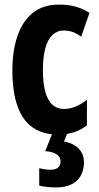

<svg xmlns="http://www.w3.org/2000/svg" viewBox="-20 -577 431 837"><path d="M235 10Q168 10 123.5 -20.5Q79 -51 56.5 -113.5Q34 -176 34 -271Q34 -354 55.5 -418.5Q77 -483 122 -520Q167 -557 237 -557Q278 -557 310 -548Q342 -539 370 -521L334 -417Q315 -431 297 -437.5Q279 -444 257 -444Q229 -444 208.5 -424.5Q188 -405 177.5 -366.5Q167 -328 167 -271Q167 -215 177.5 -177Q188 -139 208.5 -120.5Q229 -102 259 -102Q285 -102 310 -112.5Q335 -123 359 -142V-31Q333 -10 301 0Q269 10 235 10ZM346 130Q346 164 332 189Q318 214 291 227Q264 240 225 240Q203 240 184.5 238Q166 236 151 232V156Q165 160 177.5 161.5Q190 163 200 163Q222 163 233 153.5Q244 144 244 127Q244 107 226.5 95.5Q209 84 177 82L210 0H275L259 40Q287 45 306 57Q325 69 335.5 87.5Q346 106 346 130Z"/></svg>

Font: Noto Sans Display ExtraCondensed
Style: Regular
Weight: 400
Width: 2
Version: Version 2.003